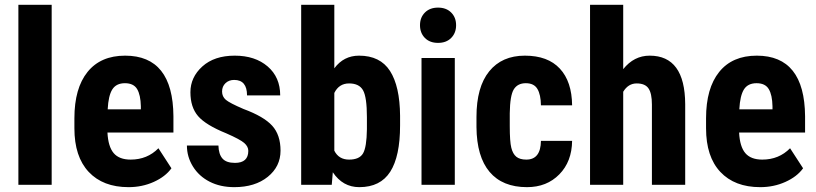

<svg xmlns="http://www.w3.org/2000/svg" viewBox="-20 -770 3402 800"><path d="M195.3 0H56.6V-750H195.3Z M566.9 -314.5V-327.1Q565.9 -374.5 551.3 -398.9Q536.6 -423.3 500.5 -423.3Q464.4 -423.3 448 -397.5Q431.6 -371.6 428.7 -314.5ZM501.5 -538.1Q700.7 -538.1 702.6 -285.6V-217.8H427.7Q430.7 -159.2 453.6 -132.1Q476.6 -105 524.4 -105Q593.8 -105 640.1 -152.3L694.3 -68.8Q668.9 -33.7 620.6 -12Q572.3 9.8 515.6 9.8Q409.2 9.8 349.6 -53.7Q290 -117.2 290 -235.4V-277.3Q290 -402.3 344.7 -470.2Q399.4 -538.1 501.5 -538.1Z M1014.6 -141.6Q1014.6 -159.2 997.8 -174.1Q981 -189 922.9 -214.4Q837.4 -249 805.4 -286.1Q773.4 -323.2 773.4 -385.7Q773.4 -448.2 823.2 -493.2Q873 -538.1 958 -538.1Q1043 -538.1 1095.2 -493.2Q1147.5 -448.2 1147.5 -372.6H1009.3Q1009.3 -437 955.6 -437Q933.6 -437 919.4 -423.3Q905.3 -409.7 905.3 -388.7Q905.3 -367.7 920.9 -354.2Q936.5 -340.8 994.6 -315.9Q1079.1 -284.7 1114 -246.3Q1148.9 -208 1148.9 -142.1Q1148.9 -76.2 1095.7 -33.2Q1042.5 9.8 956.1 9.8Q897.9 9.8 853.5 -12.9Q809.1 -35.6 783.9 -76.2Q758.8 -116.7 758.8 -163.6H890.1Q891.1 -127.4 907 -109.4Q922.9 -91.3 959 -91.3Q1014.6 -91.3 1014.6 -141.6Z M1508.8 -281.7Q1508.8 -365.2 1492.7 -393.8Q1476.6 -422.4 1434.6 -422.4Q1392.6 -422.4 1373 -382.8V-142.1Q1391.6 -105 1434.6 -105Q1477.5 -105 1492.7 -130.9Q1507.8 -156.7 1508.8 -231.4ZM1647 -247.1Q1647 -118.7 1606 -54.4Q1564.9 9.8 1477.1 9.8Q1408.2 9.8 1366.7 -52.2L1362.3 0H1234.9V-750H1373V-485.4Q1412.1 -538.1 1476.1 -538.1Q1564 -538.1 1605 -474.4Q1646 -410.6 1647 -287.6Z M1750.2 -612.1Q1730 -632.8 1730 -665Q1730 -697.3 1750.5 -717.8Q1771 -738.3 1805.2 -738.3Q1839.4 -738.3 1859.9 -717.8Q1880.4 -697.3 1880.4 -665Q1880.4 -632.8 1860.1 -612.1Q1839.8 -591.3 1805.2 -591.3Q1770.5 -591.3 1750.2 -612.1ZM1875 0H1736.3V-528.3H1875Z M2172.9 -105Q2232.9 -105 2233.9 -183.1H2363.8Q2362.8 -96.7 2310.5 -43.5Q2258.3 9.8 2175.8 9.8Q2073.7 9.8 2020 -53.7Q1966.3 -117.2 1965.3 -240.7V-282.7Q1965.3 -407.2 2018.3 -472.7Q2071.3 -538.1 2167 -538.1Q2262.7 -538.1 2312.7 -484.1Q2362.8 -430.2 2363.8 -331.1H2233.9Q2233.4 -375.5 2219.2 -399.4Q2205.1 -423.3 2170.9 -423.3Q2136.7 -423.3 2120.8 -397.7Q2105 -372.1 2104 -298.3V-244.6Q2104 -180.2 2110.4 -154.5Q2116.7 -128.9 2131.3 -116.9Q2146 -105 2172.9 -105Z M2687 -538.1Q2834 -538.1 2835 -335.9V0H2696.3V-334.5Q2696.3 -380.9 2682.1 -401.6Q2668 -422.4 2632.8 -422.4Q2597.7 -422.4 2576.7 -387.7V0H2438.5V-750H2576.7V-481.9Q2621.6 -538.1 2687 -538.1Z M3198.7 -314.5V-327.1Q3197.8 -374.5 3183.1 -398.9Q3168.5 -423.3 3132.3 -423.3Q3096.2 -423.3 3079.8 -397.5Q3063.5 -371.6 3060.5 -314.5ZM3133.3 -538.1Q3332.5 -538.1 3334.5 -285.6V-217.8H3059.6Q3062.5 -159.2 3085.4 -132.1Q3108.4 -105 3156.2 -105Q3225.6 -105 3272 -152.3L3326.2 -68.8Q3300.8 -33.7 3252.4 -12Q3204.1 9.8 3147.5 9.8Q3041 9.8 2981.4 -53.7Q2921.9 -117.2 2921.9 -235.4V-277.3Q2921.9 -402.3 2976.6 -470.2Q3031.2 -538.1 3133.3 -538.1Z"/></svg>

Font: RobotoCondensed-Bold
Style: Bold
Weight: 700
Designer: Google
Version: Version 2.001240; 2014